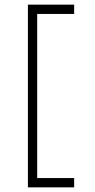

<svg xmlns="http://www.w3.org/2000/svg" viewBox="-20 -766 409 826"><path d="M100 -746H299V-706H140V0H299V40H100Z"/></svg>

Font: Lineal Thin
Style: Regular
Weight: 200
Designer: Created by Frank Adebiaye with contributions from Anton Moglia & Ariel Martín Pérez
Created by Frank ADEBIAYE with FontF
Foundry: Velvetyne Type Foundry
Version: Version 2.000;Glyphs 3.2 (3227)